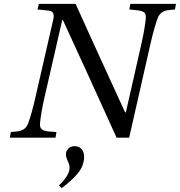

<svg xmlns="http://www.w3.org/2000/svg" viewBox="-20 -712 930 993"><path d="M31 0 36 -29 67 -32Q112 -36 126 -75Q144 -125 161 -199L255 -609Q266 -654 233 -657L174 -663L181 -692H371Q455 -505 627 -131H631L713 -493Q729 -565 734 -617Q736 -640 725.5 -648Q715 -656 688 -659L649 -663L654 -692H890L885 -663L854 -660Q809 -656 795 -617Q777 -567 760 -493L648 0H583Q399 -406 305 -609H302L208 -199Q192 -127 187 -75Q185 -53 196 -43.5Q207 -34 233 -32L272 -29L267 0ZM285 247Q340 194 340 156Q340 141 330.5 121Q321 101 321 86Q321 69 333.5 56.5Q346 44 365 44Q390 44 402.5 59.5Q415 75 415 98Q415 145 383 183.5Q351 222 299 261Z"/></svg>

Font: Lingua Franca
Style: Italic
Weight: 400
Italic angle: -13°
Version: Version 1.19